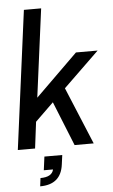

<svg xmlns="http://www.w3.org/2000/svg" viewBox="-65 -842 652 1104"><g transform="rotate(-5 261.0 -290.5)"><path d="M11.2 0 116.2 -799.8H215.8L148.9 -290L393.1 -529.8H518.1L312 -330.1L449.2 0H338.9L235.8 -255.9L129.9 -152.8L110.8 0ZM263.2 50.8 255.9 105Q241.2 219.2 121.1 219.2L127 171.9Q193.4 171.9 203.1 128.9H149.9L160.2 50.8Z"/></g></svg>

Font: Cooper Hewitt
Style: Medium Italic
Weight: 708
Designer: Village Type and Design LLC
Foundry: Cooper Hewitt Smithsonian Design Museum
Version: 1.000